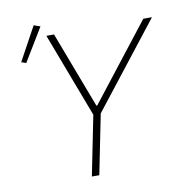

<svg xmlns="http://www.w3.org/2000/svg" viewBox="-84 -836 868 915"><g transform="rotate(-10 350.5 -379.0)"><path d="M323 0H287L345 -289L190 -698H227L367 -329H371L659 -698H701L381 -289ZM170 -747 73 -587 50 -595 139 -758Z"/></g></svg>

Font: IBM Plex Sans ExtraLight
Style: Italic
Weight: 250
Italic angle: -11.31°
Designer: Mike Abbink, Paul van der Laan, Pieter van Rosmalen
Foundry: Bold Monday
Version: Version 3.201